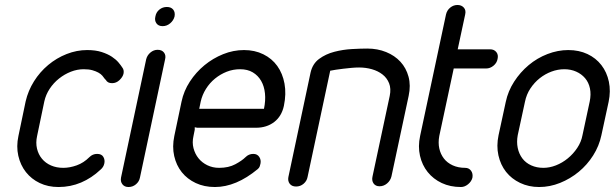

<svg xmlns="http://www.w3.org/2000/svg" viewBox="-20 -751 2469 771"><path d="M339 -120Q352 -133 370 -133Q388 -133 395 -121Q402 -109 399 -95Q396 -80 384 -70Q348 -36 305.5 -18Q263 0 215 0Q173 0 139.5 -16Q106 -32 84 -60Q62 -88 53.5 -125.5Q45 -163 54 -205L83 -344Q93 -387 116.5 -424.5Q140 -462 173.5 -490Q207 -518 247.5 -534Q288 -550 330 -550Q364 -550 388.5 -542Q413 -534 429.5 -523Q446 -512 456 -500Q466 -488 471 -480Q479 -470 476 -455Q473 -442 460 -429.5Q447 -417 430 -417Q412 -417 405 -430L401 -434Q397 -440 391 -447Q385 -454 375 -459.5Q365 -465 351 -469Q337 -473 316 -473Q290 -473 264.5 -463Q239 -453 217 -435.5Q195 -418 179.5 -394.5Q164 -371 158 -344L129 -205Q123 -178 128.5 -154.5Q134 -131 148.5 -113.5Q163 -96 185 -86.5Q207 -77 234 -77Q260 -77 288 -87Q316 -97 339 -120Z M604 -685Q607 -702 620 -712.5Q633 -723 650 -723Q667 -723 675.5 -712.5Q684 -702 681 -685Q677 -669 663.5 -657.5Q650 -646 633 -646Q616 -646 608 -657.5Q600 -669 604 -685ZM567 -513Q571 -529 584 -540Q597 -551 613 -551Q630 -551 638.5 -540Q647 -529 643 -513L542 -38Q539 -22 526 -11Q513 0 496 0Q480 0 471.5 -11Q463 -22 466 -38Z M780 -314H1040Q1047 -347 1044 -376Q1041 -405 1028.5 -426.5Q1016 -448 995 -460.5Q974 -473 944 -473Q916 -473 890.5 -463Q865 -453 843.5 -435.5Q822 -418 807 -394Q792 -370 786 -343ZM966 -120Q979 -133 997 -133Q1013 -133 1021 -121Q1029 -109 1026 -94Q1025 -89 1023 -83Q1021 -77 1015 -72Q928 0 843 0Q800 0 766 -16Q732 -32 710 -59.5Q688 -87 679.5 -124.5Q671 -162 680 -205L709 -343Q718 -386 742.5 -423.5Q767 -461 801 -489Q835 -517 876 -533.5Q917 -550 960 -550Q1003 -550 1037.5 -533Q1072 -516 1093.5 -486Q1115 -456 1122.5 -415Q1130 -374 1120 -326Q1111 -284 1081 -261Q1051 -238 1008 -238H772L762 -240V-230L757 -205Q751 -179 757 -156Q763 -133 777 -115.5Q791 -98 812.5 -87.5Q834 -77 860 -77Q898 -77 925 -91.5Q952 -106 966 -120Z M1215 -40Q1212 -24 1199 -13Q1186 -2 1169 -2Q1152 -2 1143.5 -13Q1135 -24 1138 -40L1227 -459Q1235 -495 1261.5 -514.5Q1288 -534 1322.5 -543Q1357 -552 1393 -554Q1429 -556 1455 -556Q1496 -556 1530.5 -542Q1565 -528 1588 -503Q1611 -478 1620.5 -443Q1630 -408 1621 -366L1552 -43Q1548 -26 1534.5 -14.5Q1521 -3 1504 -3Q1488 -3 1480 -14.5Q1472 -26 1476 -43L1545 -366Q1551 -395 1542.5 -416.5Q1534 -438 1516 -452Q1498 -466 1473.5 -473Q1449 -480 1422 -480Q1408 -480 1391.5 -478.5Q1375 -477 1358.5 -475Q1342 -473 1328.5 -471Q1315 -469 1306 -467Z M1771 -693Q1775 -710 1788 -720.5Q1801 -731 1817 -731Q1833 -731 1842.5 -720.5Q1852 -710 1848 -693L1818 -553H1948Q1964 -553 1973 -542Q1982 -531 1978 -514Q1975 -498 1961.5 -487Q1948 -476 1932 -476H1802L1744 -205Q1739 -178 1744 -155Q1749 -132 1762.5 -114.5Q1776 -97 1798 -87Q1820 -77 1848 -77Q1863 -77 1871.5 -65.5Q1880 -54 1877 -37Q1873 -22 1859.5 -11Q1846 0 1831 0Q1788 0 1754 -16Q1720 -32 1697.5 -60Q1675 -88 1666.5 -125.5Q1658 -163 1667 -205Z M2011 -342Q2020 -385 2044.5 -423Q2069 -461 2103 -489.5Q2137 -518 2178.5 -534Q2220 -550 2262 -550Q2305 -550 2339 -534Q2373 -518 2395 -489.5Q2417 -461 2425 -423Q2433 -385 2424 -342L2395 -208Q2386 -165 2362 -127Q2338 -89 2304 -61Q2270 -33 2229 -16.5Q2188 0 2145 0Q2103 0 2068.5 -16.5Q2034 -33 2012 -61Q1990 -89 1981.5 -127Q1973 -165 1982 -208ZM2059 -208Q2054 -181 2059 -157Q2064 -133 2077.5 -115Q2091 -97 2113 -87Q2135 -77 2162 -77Q2187 -77 2212.5 -87Q2238 -97 2260 -115Q2282 -133 2298 -157Q2314 -181 2319 -208L2348 -343Q2354 -372 2349 -396Q2344 -420 2329.5 -437Q2315 -454 2293.5 -463.5Q2272 -473 2246 -473Q2220 -473 2194.5 -463.5Q2169 -454 2147.5 -437Q2126 -420 2110 -396Q2094 -372 2088 -342Z"/></svg>

Font: VDS Compensated
Style: Light Italic
Weight: 300
Italic angle: -12°
Designer: artmaker
Foundry: artmaker
Version: Version 1.000 2012 initial release